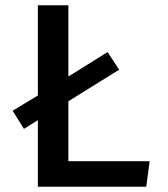

<svg xmlns="http://www.w3.org/2000/svg" viewBox="-20 -710 640 730"><path d="M549 -97 536 0H124V-253L71 -220L28 -289L124 -347V-690H240V-419L389 -512L433 -445L240 -325V-97Z"/></svg>

Font: Fira Mono Medium
Style: Regular
Weight: 500
Designer: Carrois Corporate & Edenspiekermann AG
Foundry: Carrois Corporate GbR & Edenspiekermann AG
Version: Version 3.206